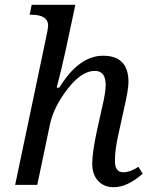

<svg xmlns="http://www.w3.org/2000/svg" viewBox="-20 -780 639 810"><path d="M230 -410.2Q313 -544.9 415 -544.9Q522 -544.9 522 -434.1Q522 -402.3 503.9 -324.2L478 -206.1Q464.8 -146 464.8 -101.1Q464.8 -53.2 500 -53.2Q528.8 -53.2 564 -76.2L582 -46.9Q516.6 9.8 460 9.8Q418.5 9.8 393.8 -17.1Q369.1 -43.9 369.1 -89.8Q369.1 -135.7 388.2 -225.1L411.1 -328.6Q425.8 -389.2 425.8 -421.9Q425.8 -481 379.9 -481Q324.2 -481 265.4 -405Q206.5 -329.1 190.9 -255.9L137.2 0H43.9L173.8 -618.2Q183.1 -662.1 183.1 -670.9Q183.1 -717.8 112.8 -717.8H105L113.8 -759.8H297.9L258.8 -576.2Q241.2 -494.1 219.2 -410.2Z"/></svg>

Font: Droid Serif
Style: Italic
Weight: 400
Italic angle: -12°
Designer: Monotype Design team
Foundry: Monotype Imaging Inc.
Version: Version 1.03